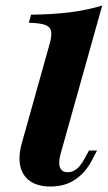

<svg xmlns="http://www.w3.org/2000/svg" viewBox="-20 -661 388 692"><path d="M162.1 11.3Q116.9 11.3 89.1 -7.7Q61.3 -26.6 53.2 -62.1Q45.2 -97.6 58.9 -146L158.1 -500Q167.7 -532.3 164.1 -548.8Q160.5 -565.3 141.1 -571.8Q121.8 -578.2 83.9 -579L91.9 -608.1Q171.8 -608.9 233.9 -616.9Q296 -625 348.4 -641.1L198.4 -106.5Q189.5 -74.2 196.4 -57.3Q203.2 -40.3 224.2 -40.3Q242.7 -40.3 257.7 -53.2Q272.6 -66.1 286.3 -91.9L300.8 -118.5H329.8L312.1 -84.7Q295.2 -52.4 272.6 -31Q250 -9.7 223 0.8Q196 11.3 162.1 11.3Z"/></svg>

Font: Playfair 5pt SemiExpanded Light Black
Style: Italic
Weight: 900
Italic angle: -15.6°
Version: Version 2.001;gftools[0.9.30]